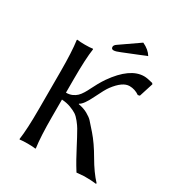

<svg xmlns="http://www.w3.org/2000/svg" viewBox="-191 -950 1014 1084"><g transform="rotate(30 316.0 -408.0)"><path d="M427 -820Q470 -800 489 -768L345 -710Q317 -698 303 -698Q288 -698 288 -713Q288 -724 303 -734ZM104 -445Q104 -574 94 -645L96 -648Q114 -645 147 -645Q180 -645 198 -648L200 -645Q190 -579 190 -445V-357Q212 -357 229 -364.5Q246 -372 257.5 -383Q269 -394 280 -412Q291 -430 299 -447Q307 -464 320.5 -488Q334 -512 347 -531Q436 -658 527 -658Q547 -658 584 -648L589 -642L560 -551L548 -548Q518 -569 483 -569Q438 -569 388 -502Q372 -481 340.5 -416Q309 -351 285 -340V-337Q320 -331 345.5 -316.5Q371 -302 382.5 -289.5Q394 -277 429 -237Q470 -190 511.5 -118Q553 -46 596 0L593 4Q567 0 516 0Q513 0 467 4Q445 -31 429.5 -59Q414 -87 395.5 -122.5Q377 -158 371 -169Q354 -200 346 -214Q338 -228 321 -249.5Q304 -271 288.5 -281Q273 -291 247.5 -300.5Q222 -310 190 -312V-200Q190 -71 200 0L198 3Q180 0 147 0Q114 0 96 3L94 0Q104 -68 104 -200Z"/></g></svg>

Font: Libertinus Sans
Style: Regular
Weight: 400
Designer: Philipp H. Poll
Foundry: Khaled Hosny
Version: Version 6.1